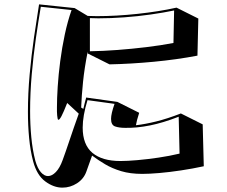

<svg xmlns="http://www.w3.org/2000/svg" viewBox="-20 -764 1040 880"><path d="M914 -2Q863 9 810 17Q757 25 710.5 29Q664 33 632 33Q577 33 535.5 20.5Q494 8 462 -11Q430 -30 402 -51L376 22Q364 56 333 76Q302 96 266 96Q226 96 187.5 67.5Q149 39 132 -24Q119 -73 113.5 -131Q108 -189 108 -251Q108 -336 116 -423.5Q124 -511 136 -593.5Q148 -676 159 -744L322 -727L382 -691Q393 -691 403.5 -690.5Q414 -690 424 -690Q513 -690 610.5 -700.5Q708 -711 789 -729L889 -679L885 -509Q791 -491 685.5 -481Q580 -471 482 -469L382 -519V-528Q367 -452 360.5 -388Q354 -324 352 -271L362 -265Q365 -279 368 -290.5Q371 -302 375 -317L518 -297L618 -247Q606 -210 603 -190Q646 -195 696.5 -207.5Q747 -220 809 -244L909 -194ZM288 -292Q271 -249 262 -232Q253 -215 248 -215Q245 -215 244 -221Q243 -227 242 -235Q241 -243 241 -252.5Q241 -262 241 -272Q241 -312 244.5 -367Q248 -422 256 -483.5Q264 -545 277 -606Q290 -667 308 -718L167 -733Q156 -668 144.5 -588.5Q133 -509 125.5 -423.5Q118 -338 118 -255Q118 -193 123.5 -135Q129 -77 142 -27Q152 8 167.5 25.5Q183 43 200 43Q218 43 236 24.5Q254 6 267 -30Q281 -68 299 -122Q317 -176 341 -243ZM778 -716Q730 -706 670.5 -697.5Q611 -689 549 -684.5Q487 -680 431 -680Q421 -680 411.5 -680.5Q402 -681 392 -681V-529Q452 -530 518.5 -535Q585 -540 651 -548Q717 -556 775 -567ZM799 -229Q727 -201 667 -189Q607 -177 554 -178Q526 -178 507.5 -184.5Q489 -191 489 -219Q489 -243 505 -288L381 -305Q359 -233 359 -179Q359 -101 403.5 -63.5Q448 -26 532 -26Q564 -26 609.5 -30Q655 -34 706 -41.5Q757 -49 803 -60Z"/></svg>

Font: Rampart One
Style: Regular
Weight: 400
Designer: Fontworks Inc.
Foundry: Fontworks Inc.
Version: Version 1.100